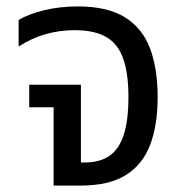

<svg xmlns="http://www.w3.org/2000/svg" viewBox="-20 -578 572 598"><path d="M147 0V-244H71V-314H232V-72H245Q290 -72 320 -92Q350 -112 365 -157Q380 -202 380 -276Q380 -350 363.5 -396Q347 -442 310.5 -463Q274 -484 212 -484Q165 -484 121.5 -471.5Q78 -459 38 -433V-516Q68 -534 117 -546Q166 -558 223 -558Q314 -558 368.5 -524.5Q423 -491 447 -428Q471 -365 471 -275Q471 -188 447.5 -126.5Q424 -65 371.5 -32.5Q319 0 231 0Z"/></svg>

Font: Farlight84_Sys_V01
Style: Regular
Weight: 400
Designer: Ryoko NISHIZUKA  (kana, bopomofo & ideographs); Paul D. Hunt (Latin, Greek & Cyrillic); Sandoll Communications , Soo-you
Foundry: Adobe
Version: Version 2.004;October 29, 2024;FontCreator 14.0.0.2814 64-bi